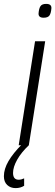

<svg xmlns="http://www.w3.org/2000/svg" viewBox="-83 -746 284 986"><path d="M154 -726Q182 -726 181 -704Q179 -678 171 -666.5Q163 -655 141 -655Q114 -655 115 -677Q117 -703 125 -714.5Q133 -726 154 -726ZM13 0 97 -534H149L65 0ZM30 -5 65 0Q26 37 5 74.5Q-16 112 -16 142Q-16 177 13 177Q26 177 41 170V208Q22 220 -3 220Q-29 220 -46 204Q-63 188 -63 159Q-63 122 -39.5 81.5Q-16 41 30 -5Z"/></svg>

Font: Georama SemiCondensed Light
Style: Italic
Weight: 300
Width: 4
Italic angle: -9°
Designer: Jean-Baptiste Levee
Foundry: Production Type
Version: Version 1.000